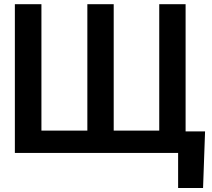

<svg xmlns="http://www.w3.org/2000/svg" viewBox="-20 -748 1036 939"><path d="M52.7 -727.5H182.6V-109.4H407.2V-727.5H536.1V-109.4H758.8V-727.5H887.7V-105.5H982.9L973.1 171.4H851.1V0H52.7Z"/></svg>

Font: Inter Tight SemiBold
Style: Regular
Weight: 600
Designer: Rasmus Andersson
Foundry: rsms
Version: Version 3.004; ttfautohint (v1.8.4.7-5d5b)